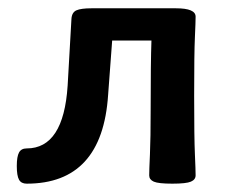

<svg xmlns="http://www.w3.org/2000/svg" viewBox="-20 -438 554 463"><path d="M395.5 4.9Q361.8 4.9 350.8 0Q339.8 -4.9 339.8 -15.1Q339.8 -27.8 341.6 -66.2Q343.3 -104.5 343.3 -173.3Q343.3 -287.1 345.2 -340.3H250.5L240.7 -209Q226.6 4.9 44.4 4.9Q31.2 4.9 25.9 -4.6Q20.5 -14.2 20.5 -37.6Q20.5 -60.5 25.9 -70.3Q31.2 -80.1 44.4 -80.1Q133.3 -80.1 143.1 -231.4L152.3 -392.6Q153.3 -408.2 164.3 -413.1Q175.3 -418 200.7 -418H404.3Q451.7 -418 451.7 -397.9Q451.7 -385.3 450 -348.1Q448.2 -311 448.2 -207.5Q448.2 -104.5 450 -66.2Q451.7 -27.8 451.7 -15.1Q451.7 -4.9 440.4 0Q429.2 4.9 395.5 4.9Z"/></svg>

Font: Bainsley
Style: Bold
Weight: 700
Designer: Paul James MIller
Foundry: High-Logic / Made with FontCreator
Version: Version 1.411;March 28, 2021;FontCreator 13.0.0.2683 64-bit